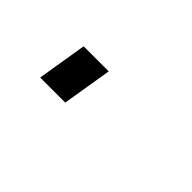

<svg xmlns="http://www.w3.org/2000/svg" viewBox="-5 -105 509 509"><g transform="rotate(45 250.0 150.0)"><path d="M110 220 133 80H227L204 220Z"/></g></svg>

Font: Iosevka Curly Extrabold
Style: Italic
Weight: 800
Italic angle: -9°
Monospace: yes
Designer: Belleve Invis
Foundry: Belleve Invis
Version: Version 22.1.2; ttfautohint (v1.8.4)